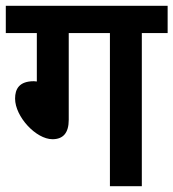

<svg xmlns="http://www.w3.org/2000/svg" viewBox="-20 -642 598 662"><path d="M217 -528H359V0H469V-528H558V-622H0V-528H107V-361L97 -362C46 -362 32 -335 32 -302C32 -240 104 -162 161 -162C198 -162 217 -184 217 -229Z"/></svg>

Font: Noto Sans SemiCondensed SemiBold
Style: Italic
Weight: 600
Width: 4
Italic angle: -12°
Designer: Monotype Design Team
Foundry: Monotype Imaging Inc.
Version: Version 2.013